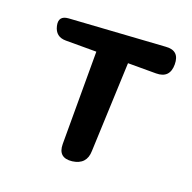

<svg xmlns="http://www.w3.org/2000/svg" viewBox="-107 -676 794 792"><g transform="rotate(20 290.0 -280.5)"><path d="M228 -452H94Q49 -452 39 -496Q29 -539 74 -542L490 -569Q550 -574 550 -513Q550 -452 490 -452H367L351 -61Q350 -1 289 7Q228 14 228 -47Z"/></g></svg>

Font: MaokenZhuyuanTi
Style: Regular
Weight: 400
Designer: Fontworks Inc & LongZhuTi team: ZERO子、时光羊、荆南、频凡、刘鹏、Little White Dog、帆影Magmeta、奈白不弍、白日月球、ChaoTawei、雨三（排名不分先后）
Version: Version 1.000; 20230222